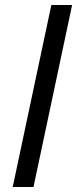

<svg xmlns="http://www.w3.org/2000/svg" viewBox="-20 -747 308 767"><path d="M30.8 0 185.1 -727.1H268.1L113.8 0Z"/></svg>

Font: Lorenzo Sans
Style: Italic
Weight: 400
Italic angle: -12°
Foundry: Intel Corporation
Version: Version 1.00; ttfautohint (v1.5)